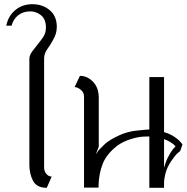

<svg xmlns="http://www.w3.org/2000/svg" viewBox="-20 -896 891 916"><path d="M35.2 -773.4Q43 -803.7 66.4 -823.2Q90.8 -841.8 125 -841.8Q152.3 -841.8 175.8 -823.2Q199.2 -804.7 199.2 -763.7Q199.2 -734.4 179.7 -710Q159.2 -684.6 142.6 -662.1Q132.8 -650.4 126 -638.7Q120.1 -627 120.1 -616.2Q120.1 -447.3 120.1 -110.4Q120.1 -66.4 137.7 -33.2Q155.3 0 203.1 0Q210.9 -17.6 226.6 -53.7Q211.9 -53.7 201.2 -66.4Q190.4 -79.1 190.4 -97.7Q190.4 -270.5 190.4 -616.2Q190.4 -639.6 205.1 -661.1Q220.7 -681.6 233.4 -706.1Q241.2 -719.7 246.1 -734.4Q251 -750 251 -767.6Q251 -820.3 215.8 -848.6Q182.6 -876 133.8 -876Q132.8 -876 131.8 -876Q85 -875 52.7 -847.7Q19.5 -820.3 9.8 -773.4Q18.6 -773.4 35.2 -773.4Z M762.7 -265.6Q762.7 -331.1 762.7 -528.3Q745.1 -528.3 692.4 -528.3Q692.4 -465.8 692.4 -278.3Q682.6 -278.3 636.7 -273.4Q589.8 -269.5 547.9 -250Q502.9 -229.5 479.5 -208Q456.1 -185.5 451.2 -179.7Q446.3 -172.9 437.5 -160.2Q440.4 -168.9 451.2 -196.3Q451.2 -254.9 451.2 -429.7Q451.2 -477.5 423.8 -505.9Q396.5 -534.2 361.3 -534.2Q352.5 -515.6 335.9 -480.5Q349.6 -480.5 365.2 -467.8Q380.9 -456.1 380.9 -434.6Q380.9 -290 380.9 -1Q398.4 -1 450.2 -1Q450.2 -4.9 450.2 -14.6Q452.1 -69.3 470.7 -116.2Q489.3 -162.1 540 -201.2Q554.7 -211.9 571.3 -219.7Q587.9 -227.5 604.5 -232.4Q635.7 -242.2 661.1 -244.1Q686.5 -245.1 692.4 -245.1Q692.4 -163.1 692.4 0Q696.3 0 710 0Q722.7 0 762.7 0Q762.7 -6.8 762.7 -29.3Q762.7 -40 769.5 -69.3Q777.3 -98.6 796.9 -127.9Q816.4 -156.2 828.1 -166Q839.8 -175.8 839.8 -175.8Q843.8 -186.5 850.6 -207Q835.9 -227.5 813.5 -242.2Q791 -257.8 762.7 -265.6ZM762.7 -95.7Q762.7 -129.9 762.7 -232.4Q779.3 -226.6 794.9 -216.8Q811.5 -206.1 817.4 -197.3Q817.4 -197.3 810.5 -190.4Q804.7 -184.6 792 -165Q776.4 -138.7 769.5 -117.2Q762.7 -95.7 762.7 -95.7Z"/></svg>

Font: BSRU BANSOMDEJ
Style: Regular
Weight: 400
Designer: Wisit Potiwat
Version: Version 1.000;PS 002.000;hotconv 1.0.70;makeotf.lib2.5.58329